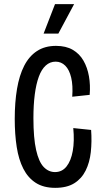

<svg xmlns="http://www.w3.org/2000/svg" viewBox="-20 -893 498 925"><path d="M246 12Q190 12 152.5 -12Q115 -36 92.5 -80Q70 -124 60.5 -185Q51 -246 51 -320Q51 -400 62 -465Q73 -530 96.5 -576Q120 -622 158 -647Q196 -672 250 -672Q298 -672 330.5 -653Q363 -634 382 -601Q401 -568 408.5 -525.5Q416 -483 412 -436L328 -427Q332 -481 323 -519Q314 -557 294.5 -576.5Q275 -596 248 -596Q221 -596 200.5 -577.5Q180 -559 167 -523.5Q154 -488 147.5 -437.5Q141 -387 141 -324Q141 -228 154 -170.5Q167 -113 190.5 -88.5Q214 -64 245 -64Q279 -64 300.5 -91Q322 -118 330.5 -165.5Q339 -213 333 -276L419 -267Q423 -211 417.5 -160.5Q412 -110 392.5 -71Q373 -32 337.5 -10Q302 12 246 12ZM261 -731H190L245 -873H337Z"/></svg>

Font: Bricolage Grotesque Condensed
Style: Regular
Weight: 400
Width: 3
Designer: Mathieu Triay
Foundry: Atelier Triay
Version: Version 1.000;gftools[0.9.30]